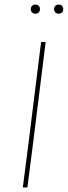

<svg xmlns="http://www.w3.org/2000/svg" viewBox="-20 -821 297 841"><path d="M125 -195 100 0H80L105 -195L160 -637H180ZM155 -781Q155 -772 149.5 -766.5Q144 -761 135 -761Q126 -761 120.5 -766.5Q115 -772 115 -781Q115 -790 120.5 -795.5Q126 -801 135 -801Q144 -801 149.5 -795.5Q155 -790 155 -781ZM257 -781Q257 -772 251.5 -766.5Q246 -761 237 -761Q228 -761 222.5 -766.5Q217 -772 217 -781Q217 -790 222.5 -795.5Q228 -801 237 -801Q246 -801 251.5 -795.5Q257 -790 257 -781Z"/></svg>

Font: Luna Sans Thin
Style: Italic
Weight: 250
Italic angle: -7°
Designer: Juan Pablo del Peral
Foundry: Huerta Tipografica
Version: Version 2.001; ttfautohint (v1.5)